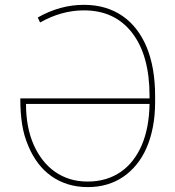

<svg xmlns="http://www.w3.org/2000/svg" viewBox="-20 -757 719 787"><path d="M339.5 9.9Q295.8 9.9 258.3 -1.8Q220.9 -13.5 190.5 -35Q160.2 -56.5 136.7 -87.2Q113.3 -117.9 97.3 -155.9Q87.7 -177.6 81.1 -200.1Q74.6 -222.7 70.7 -247Q66.8 -271.3 65 -297.6Q63.2 -323.9 63.2 -353.7H593V-363.6Q593 -529.5 522 -621.8Q451 -714.5 323.9 -714.5Q232.2 -714.5 144.2 -664.8L134.9 -685.4Q226.2 -737.2 323.9 -737.2Q371.8 -737.2 411.6 -725.1Q451.3 -713.1 483.5 -690.5Q515.6 -668 540 -636Q564.3 -604 581 -564.3Q615.8 -480.1 615.8 -363.6V-338.8Q615.8 -283 606.5 -235.8Q597.3 -188.6 580.4 -150.2Q563.6 -111.9 539.6 -82.6Q515.6 -53.3 486.2 -33Q424 9.9 339.5 9.9ZM339.5 -12.8Q380 -12.8 414.1 -23.3Q448.2 -33.7 475.9 -53.1Q503.6 -72.4 524.7 -99.8Q545.8 -127.1 560.7 -161.2Q591.3 -232.2 593 -331H86.6Q86.6 -234.4 118.3 -163Q133.5 -128.9 155 -101.2Q176.5 -73.5 204.2 -53.8Q231.9 -34.1 265.6 -23.4Q299.4 -12.8 339.5 -12.8Z"/></svg>

Font: Linik Sans Thin
Style: Regular
Weight: 100
Designer: Fonts by Rasmus Andersson / Changes by Cristiano Sobral with parts from Marc Monis
Foundry: rsms
Version: Version 3.020; ttfautohint (v1.6)